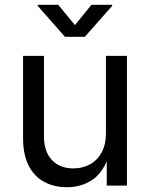

<svg xmlns="http://www.w3.org/2000/svg" viewBox="-20 -781 631 808"><path d="M262.2 6.8Q207 6.8 165.3 -15.9Q123.5 -38.6 100.3 -84.5Q77.1 -130.4 77.1 -199.2V-545.9H165V-206.5Q165 -143.6 198.2 -107.9Q231.4 -72.3 288.6 -72.3Q327.6 -72.3 358.6 -89.4Q389.6 -106.4 407.7 -139.4Q425.8 -172.4 425.8 -218.8V-545.9H514.2V0H429.2V-132.3H440.9Q415.5 -55.7 368.9 -24.4Q322.3 6.8 262.2 6.8ZM225.1 -760.7 295.4 -675.3 364.7 -760.7H452.1V-756.3L336.9 -626H253.4L138.7 -756.3V-760.7Z"/></svg>

Font: Atlassian Sans
Style: Regular
Weight: 400
Designer: Rasmus Andersson
Foundry: Modifications by Atlassian Pty Ltd, manufactured by rsms
Version: Version 4.001;git-9221beed3